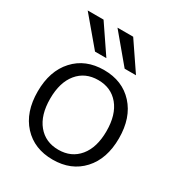

<svg xmlns="http://www.w3.org/2000/svg" viewBox="-181 -875 931 1003"><g transform="rotate(30 284.5 -373.5)"><path d="M106.9 -63Q40 -135.7 40 -259.8Q40 -383.8 106.9 -457Q173.8 -530.3 285.2 -530.3Q396.5 -530.3 463.4 -457Q530.3 -383.8 530.3 -259.8Q530.3 -135.7 463.4 -63Q396.5 9.8 285.2 9.8Q173.8 9.8 106.9 -63ZM54.7 -756.8H150.4L263.7 -589.8H195.3ZM161.1 -414.1Q115.2 -358.4 115.2 -259.8Q115.2 -161.1 161.1 -105.5Q207 -49.8 285.2 -49.8Q363.3 -49.8 409.2 -105.5Q455.1 -161.1 455.1 -259.8Q455.1 -358.4 409.2 -414.1Q363.3 -469.7 285.2 -469.7Q207 -469.7 161.1 -414.1ZM234.4 -756.8H329.1L442.4 -589.8H374Z"/></g></svg>

Font: GenEi M Gothic v2 Regular
Style: Regular
Weight: 400
Version: Version 2.0